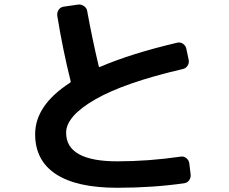

<svg xmlns="http://www.w3.org/2000/svg" viewBox="-20 -803 1040 872"><path d="M512.7 49.8Q328.1 49.8 233.9 -12.2Q139.6 -74.2 139.6 -193.4Q139.6 -325.2 298.8 -427.7Q301.8 -430.7 300.8 -434.6Q265.6 -575.2 240.2 -730.5Q238.3 -745.1 245.6 -757.3Q252.9 -769.5 267.6 -772.5L335 -782.2Q348.6 -784.2 361.3 -775.4Q374 -766.6 376 -752.9Q398.4 -628.9 428.7 -501Q430.7 -497.1 433.6 -499Q577.1 -560.5 786.1 -609.4Q799.8 -612.3 811.5 -604Q823.2 -595.7 826.2 -582L836.9 -531.2Q839.8 -517.6 832 -504.9Q824.2 -492.2 809.6 -489.3Q544.9 -427.7 412.6 -351.6Q280.3 -275.4 280.3 -200.2Q280.3 -70.3 512.7 -70.3Q654.3 -70.3 801.8 -91.8Q815.4 -93.8 826.7 -84.5Q837.9 -75.2 839.8 -60.5L845.7 -11.7Q847.7 2.9 839.4 15.1Q831.1 27.3 816.4 29.3Q672.9 49.8 512.7 49.8Z"/></svg>

Font: Rounded-L Mgen+ 1mn bold
Style: Bold
Weight: 700
Designer: [Source Han Sans]
Ryoko NISHIZUKA  (kana & ideographs); Paul D. Hunt (Latin, Greek & Cyrillic); Wenlong ZHANG  (bopomofo
Version: Version 1.059.20150602